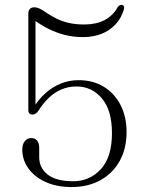

<svg xmlns="http://www.w3.org/2000/svg" viewBox="-20 -745 572 776"><path d="M70 -140.5Q70 -161.5 80 -174.2Q90 -187 106.5 -187Q121.5 -187 130 -176.8Q138.5 -166.5 138.5 -148V-109.5Q138.5 -66 173 -39.2Q207.5 -12.5 276 -12.5Q342.5 -12.5 387.5 -61.2Q432.5 -110 432.5 -207Q432.5 -299 392 -347.2Q351.5 -395.5 289 -395.5Q257 -395.5 229 -383.8Q201 -372 177.5 -349.8Q154 -327.5 135 -297Q130 -289.5 124 -285.8Q118 -282 112 -282Q103 -282 98.8 -286.5Q94.5 -291 94.5 -299V-691Q94.5 -702.5 100.8 -709Q107 -715.5 119.5 -715.5Q128 -715.5 138 -711.2Q148 -707 168.5 -693Q187 -680.5 208.5 -669.8Q230 -659 257.5 -652.5Q285 -646 320.5 -646Q368 -646 402 -663.5Q436 -681 455 -715Q460 -722.5 464.8 -724.2Q469.5 -726 474.5 -725Q478.5 -724 480.8 -719.8Q483 -715.5 480.5 -706.5Q470.5 -672 447.2 -646.8Q424 -621.5 390.2 -608.2Q356.5 -595 315 -595Q276.5 -595 241.5 -604Q206.5 -613 175.2 -628.8Q144 -644.5 115.5 -666L123.5 -673.5V-313L114 -307.5Q134.5 -342 162.8 -367.5Q191 -393 225 -407Q259 -421 297.5 -421Q356.5 -421 400 -394Q443.5 -367 467.5 -320Q491.5 -273 491.5 -211.5Q491.5 -144 463.5 -94Q435.5 -44 385.5 -16.5Q335.5 11 269 11Q208.5 11 163.5 -9.8Q118.5 -30.5 94.2 -65Q70 -99.5 70 -140.5Z"/></svg>

Font: Fraunces ExtraLight
Style: Regular
Weight: 250
Version: Version 1.000;[b76b70a41]